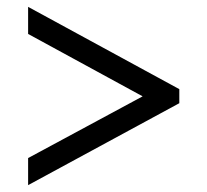

<svg xmlns="http://www.w3.org/2000/svg" viewBox="-20 -638 605 560"><path d="M62 -98 503 -337V-378L62 -618V-539L396 -357L62 -177Z"/></svg>

Font: Noto Serif Lao
Style: Bold
Weight: 700
Designer: Monotype Design Team
Foundry: Monotype Imaging Inc.
Version: Version 2.003